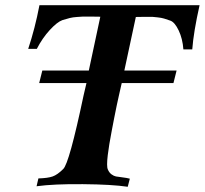

<svg xmlns="http://www.w3.org/2000/svg" viewBox="-20 -713 784 735"><path d="M744 -693Q721 -591 716 -524H682Q679 -565 664 -596.5Q649 -628 632 -634Q618 -639 608 -642Q598 -645 583.5 -646.5Q569 -648 563.5 -648.5Q558 -649 534.5 -648.5Q511 -648 500 -648L456 -443H656L644 -395H446L436 -351Q433 -339 427 -310Q421 -281 417 -260.5Q413 -240 407.5 -211Q402 -182 398.5 -161Q395 -140 392.5 -119Q390 -98 390 -84Q390 -70 393 -64Q398 -52 407 -45.5Q416 -39 424 -37.5Q432 -36 449 -34Q466 -32 477 -29L469 2Q409 -7 297.5 -8Q186 -9 120 0L127 -30Q163 -31 181.5 -37.5Q200 -44 222 -66Q245 -87 300 -348L311 -395H130L142 -443H320L364 -649Q353 -649 329 -649.5Q305 -650 297.5 -649.5Q290 -649 274.5 -648Q259 -647 247 -644Q235 -641 219 -636Q199 -629 170.5 -598Q142 -567 121 -526H88Q114 -604 131 -693Z"/></svg>

Font: GFS Artemisia
Style: Bold Italic
Weight: 700
Italic angle: -12°
Designer: Designed by Takis Katsoulidis and George D. Matthiopoulos.
Foundry: Designed by Takis Katsoulidis and George D. Matthiopoulos.
Version: Version 1.0